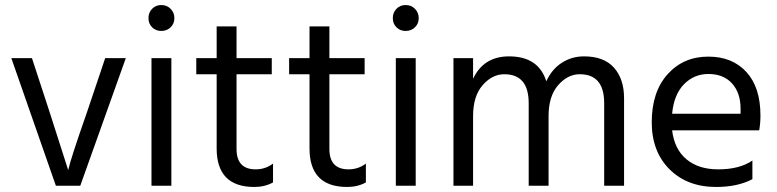

<svg xmlns="http://www.w3.org/2000/svg" viewBox="-20 -738 3089 763"><path d="M299 0H202L25 -507H107L177 -293L251 -62Q260 -105 326 -293L398 -507H480Z M661 0H582V-507H661ZM658 -703Q673 -688 673 -666Q673 -644 658 -629.5Q643 -615 621 -615Q599 -615 584.5 -629.5Q570 -644 570 -666Q570 -688 584.5 -703Q599 -718 621 -718Q643 -718 658 -703Z M1065 -13Q1032 5 991 5Q841 5 841 -148V-443H760V-507H841V-633H920V-507H1060V-443H920V-146Q920 -65 996 -65Q1035 -65 1065 -88Z M1434 -13Q1401 5 1360 5Q1210 5 1210 -148V-443H1129V-507H1210V-633H1289V-507H1429V-443H1289V-146Q1289 -65 1365 -65Q1404 -65 1434 -88Z M1632 0H1553V-507H1632ZM1629 -703Q1644 -688 1644 -666Q1644 -644 1629 -629.5Q1614 -615 1592 -615Q1570 -615 1555.5 -629.5Q1541 -644 1541 -666Q1541 -688 1555.5 -703Q1570 -718 1592 -718Q1614 -718 1629 -703Z M2460 0H2381V-328Q2381 -443 2284 -443Q2236 -443 2198 -399.5Q2160 -356 2160 -277V0H2081V-328Q2081 -443 1984 -443Q1936 -443 1898 -399.5Q1860 -356 1860 -277V0H1782V-507H1860V-425Q1902 -514 2003 -514Q2120 -514 2151 -415Q2173 -463 2212.5 -488.5Q2252 -514 2301 -514Q2380 -514 2420 -469Q2460 -424 2460 -348Z M2970 -26Q2911 5 2826 5Q2711 5 2640.5 -65.5Q2570 -136 2570 -252Q2570 -373 2633 -443Q2696 -513 2795 -513Q2890 -513 2946 -452Q3002 -391 3002 -279Q3002 -247 2997 -220H2651Q2660 -145 2708 -105Q2756 -65 2834 -65Q2919 -65 2970 -100ZM2795 -444Q2738 -444 2698 -403Q2658 -362 2651 -286H2923V-306Q2923 -369 2889 -406.5Q2855 -444 2795 -444Z"/></svg>

Font: Hind Siliguri
Style: Regular
Weight: 400
Designer: Jyotish Sonowal
Foundry: Indian Type Foundry
Version: Version 1.000;PS 1.0;hotconv 1.0.86;makeotf.lib2.5.63406; tt